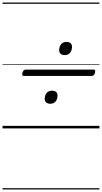

<svg xmlns="http://www.w3.org/2000/svg" viewBox="-20 -1011 803 1512"><path d="M169 -413Q159 -413 156 -419Q153 -425 157 -439Q164 -463 184 -463H716Q727 -463 729 -456.5Q731 -450 728 -437Q721 -413 702 -413ZM376 -194Q355 -194 343.5 -204.5Q332 -215 332 -232Q332 -261 347.5 -279Q363 -297 389 -297Q410 -297 421.5 -287Q433 -277 433 -260Q433 -230 418 -212Q403 -194 376 -194ZM490 -577Q469 -577 457.5 -587.5Q446 -598 446 -615Q446 -645 461.5 -663Q477 -681 503 -681Q524 -681 535.5 -671Q547 -661 547 -643Q547 -614 532 -595.5Q517 -577 490 -577ZM0 471H763V481H0ZM0 -20H763V0H0ZM0 -505H763V-500H0ZM0 -991H763V-981H0Z"/></svg>

Font: Playwrite IE Guides
Style: Regular
Weight: 400
Designer: Veronika Burian, José Scaglione
Foundry: TypeTogether
Version: Version 1.003